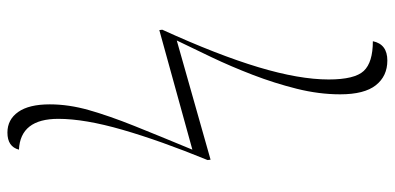

<svg xmlns="http://www.w3.org/2000/svg" viewBox="-293 -528 1063 517"><g transform="rotate(-90 238.5 -269.5)"><path d="M334 242Q292 242 267.5 211Q243 180 243 115Q243 58 258 -2Q273 -62 295.5 -120.5Q318 -179 343 -231.5Q368 -284 388 -325L67 -234L66 -242Q118 -369 147.5 -471Q177 -573 177 -644Q177 -746 94 -750Q102 -781 140 -781Q175 -781 195.5 -752Q216 -723 216 -667Q216 -616 200.5 -561.5Q185 -507 158 -439.5Q131 -372 94 -283L416 -372L417 -364Q349 -215 316 -105Q283 5 283 84Q283 154 306 178.5Q329 203 386 203Q378 242 334 242Z"/></g></svg>

Font: Noto Serif Display SemiCondensed ExtraLight
Style: Italic
Weight: 200
Width: 4
Italic angle: -12°
Designer: Monotype Design Team
Foundry: Monotype Imaging Inc.
Version: Version 2.009